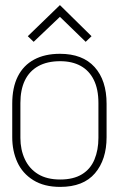

<svg xmlns="http://www.w3.org/2000/svg" viewBox="-20 -723 468 753"><path d="M339 -581 215 -703 89 -581 112 -559 215 -657 316 -559ZM398 -185V-316Q398 -408 351 -460Q304 -512 215 -512Q156 -512 114 -489.5Q72 -467 50 -423.5Q28 -380 28 -316V-185Q28 -131 48 -87Q68 -43 110.5 -16.5Q153 10 216 10Q307 10 352.5 -43.5Q398 -97 398 -185ZM366 -319V-182Q366 -135 350.5 -97.5Q335 -60 301.5 -39.5Q268 -19 216 -19Q164 -19 129.5 -40Q95 -61 77.5 -98.5Q60 -136 60 -182V-319Q60 -371 77.5 -407.5Q95 -444 130 -463.5Q165 -483 216 -483Q263 -483 296.5 -464.5Q330 -446 348 -409.5Q366 -373 366 -319Z"/></svg>

Font: Advent Pro ExtraLight
Style: Regular
Weight: 250
Version: Version 3.000